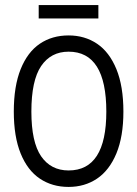

<svg xmlns="http://www.w3.org/2000/svg" viewBox="-20 -735 548 768"><path d="M35.2 -288.6Q35.2 -390.1 62.7 -458.5Q90.3 -526.9 139.4 -560.1Q188.5 -593.3 254.4 -593.3Q318.8 -593.3 368.2 -560.1Q417.5 -526.9 445.6 -458.5Q473.6 -390.1 473.6 -288.6Q473.6 -189 445.6 -121.3Q417.5 -53.7 368.2 -20.5Q318.8 12.7 254.4 12.7Q189 12.7 139.6 -20.3Q90.3 -53.2 62.7 -120.8Q35.2 -188.5 35.2 -288.6ZM405.3 -288.6Q405.3 -528.3 254.4 -528.3Q183.6 -528.3 144.5 -470.7Q105.5 -413.1 105.5 -288.6Q105.5 -166.5 144.5 -109.9Q183.6 -53.2 254.4 -53.2Q405.3 -53.2 405.3 -288.6ZM134.8 -714.8H373.5V-661.1H134.8Z"/></svg>

Font: Decalotype Light
Style: Regular
Weight: 300
Designer: Alfredo Marco Pradil
Foundry: Alfredo Marco Pradil
Version: Version 1.0